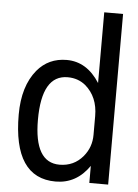

<svg xmlns="http://www.w3.org/2000/svg" viewBox="-54 -798 608 843"><g transform="rotate(5 250.0 -376.5)"><path d="M454.1 -3.9H371.1V-79.1Q314.5 2.9 222.7 2.9Q36.1 2.9 36.1 -276.4Q36.1 -401.4 95.7 -473.6Q145.5 -533.2 225.6 -533.2Q314.5 -533.2 371.1 -444.3V-755.9H454.1ZM371.1 -215.8V-298.8Q371.1 -382.8 315.4 -430.7Q282.2 -458 236.3 -458Q122.1 -458 122.1 -260.7Q122.1 -72.3 233.4 -72.3Q296.9 -72.3 336.9 -120.1Q371.1 -161.1 371.1 -215.8Z"/></g></svg>

Font: MotoyaLCedar
Style: W3 mono
Weight: 400
Version: Version 1.01